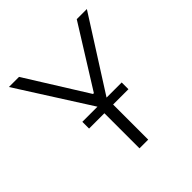

<svg xmlns="http://www.w3.org/2000/svg" viewBox="-190 -878 1029 1029"><g transform="rotate(-45 324.0 -363.5)"><path d="M28.4 -727.3 289.4 -317.1H174.7V-266H290.8V0H356.9V-266H473V-317.1H358.3L619.3 -727.3H542.6L327.1 -382.1H320.7L105.1 -727.3Z"/></g></svg>

Font: Karasuma Gothic
Style: Light
Weight: 300
Designer: Rasmus Andersson / Ryoko Nishizuka
Foundry: rsms
Version: Version 1.00